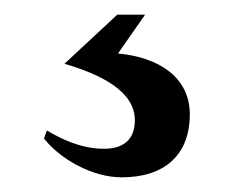

<svg xmlns="http://www.w3.org/2000/svg" viewBox="-20 -25 319 262"><path d="M146 217C204 217 239 187 239 131C239 80 196 53 141 48L178 -5H140L68 62C119 77 164 100 164 139C164 165 149 178 122 178C91 178 64 165 44 153L40 164C62 192 106 217 146 217Z"/></svg>

Font: RL Madena
Style: Regular
Weight: 400
Designer: I Kadek Wantara Putra
Foundry: Roughlines ID
Version: Version 1.000;Glyphs 3.1.2 (3151)